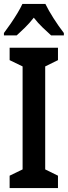

<svg xmlns="http://www.w3.org/2000/svg" viewBox="-21 -957 345 977"><path d="M274 0H28V-63L94 -95V-619L28 -651V-714H274V-651L209 -619V-95L274 -63ZM210 -937Q226 -904 251.5 -864Q277 -824 304 -789V-777H239Q220 -794 196 -817Q172 -840 151 -867Q129 -839 105 -815.5Q81 -792 64 -777H-1V-789Q15 -810 33.5 -837Q52 -864 68 -890.5Q84 -917 93 -937Z"/></svg>

Font: Noto Sans Sinhala ExtraCondensed SemiBold
Style: Regular
Weight: 600
Width: 2
Designer: Jelle Bosma - Monotype Design Team
Foundry: Monotype Imaging Inc.
Version: Version 2.006; ttfautohint (v1.8.4.7-5d5b)